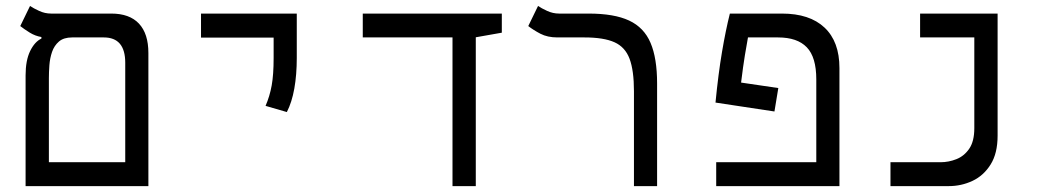

<svg xmlns="http://www.w3.org/2000/svg" viewBox="-20 -632 3556 652"><path d="M66.9 0V-376Q66.9 -426.8 82.3 -458.5Q97.7 -490.2 120.6 -501V-506.3Q99.6 -509.8 81.1 -521.2Q62.5 -532.7 48.8 -543.5L82 -611.8Q93.3 -604 112.8 -595Q132.3 -585.9 153.8 -585.9H357.9Q419.9 -585.9 451.9 -551.8Q483.9 -517.6 483.9 -452.1V0ZM225.1 -504.9Q196.3 -504.9 180.2 -491Q164.1 -477.1 156.7 -455.6Q149.4 -434.1 147.7 -410.4Q146 -386.7 146 -366.7V-81.1H405.3V-418.9Q405.3 -504.9 332.5 -504.9Z M954.1 -251.5 881.8 -272.5Q896 -305.2 902.6 -341.8Q909.2 -378.4 909.2 -435.1V-504.4H662.6V-585.9H987.8V-435.1Q987.8 -378.4 979.5 -331.5Q971.2 -284.7 954.1 -251.5Z M1516.6 0V-504.9H1211.9V-585.9H1684.1V-521L1595.7 -505.4V0Z M2211.4 -348.6V0H2132.8V-322.3Q2132.8 -392.6 2117.9 -432.4Q2103 -472.2 2066.7 -488.5Q2030.3 -504.9 1964.8 -504.9H1873Q1839.4 -504.9 1815.4 -517.3Q1791.5 -529.8 1773.9 -543.5L1807.1 -611.8Q1818.4 -604 1837.9 -595Q1857.4 -585.9 1878.9 -585.9H1979Q2065.4 -585.9 2116.2 -562.3Q2167 -538.6 2189.2 -486.3Q2211.4 -434.1 2211.4 -348.6Z M2623 -333 2609.9 -253.4 2409.7 -283.7Q2419.4 -382.8 2431.9 -456.1Q2444.3 -529.3 2458.5 -585.9H2635.3Q2729.5 -585.9 2780 -538.3Q2830.6 -490.7 2830.6 -400.9V0H2412.1V-81.1H2752V-362.3Q2752 -438 2719.7 -471.4Q2687.5 -504.9 2622.1 -504.9H2520Q2515.6 -481.4 2509.5 -444.3Q2503.4 -407.2 2496.6 -351.6Z M3003.9 0V-81.1H3173.8Q3201.7 -81.1 3228 -91.6Q3254.4 -102.1 3271.5 -127.2Q3288.6 -152.3 3288.6 -196.8V-504.9H3104.5V-585.9H3367.7V-171.4Q3367.7 -111.3 3344 -73.5Q3320.3 -35.6 3282.5 -17.8Q3244.6 0 3201.7 0Z"/></svg>

Font: CaskaydiaMono NF SemiLight
Style: Regular
Weight: 350
Designer: Aaron Bell
Foundry: Saja Typeworks
Version: Version 2111.001; ttfautohint (v1.8.4);Nerd Fonts 3.1.1